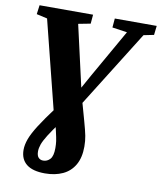

<svg xmlns="http://www.w3.org/2000/svg" viewBox="-99 -821 914 1092"><g transform="rotate(10 358.0 -275.0)"><path d="M235.5 193.5Q164.5 193.5 128.8 165Q93 136.5 93 82.5Q93 53.5 105.2 19.8Q117.5 -14 148.2 -62.5Q179 -111 233.5 -184L338 -292L398.5 -401L556 -678L470 -690.5L474.5 -743H716.5L710.5 -690L651.5 -678L333 -169L274.5 -109.5Q233.5 -54 212.2 -20Q191 14 183.2 36Q175.5 58 175.5 77Q175.5 101 185.8 112.2Q196 123.5 213 123.5Q236.5 123.5 253 105.5Q269.5 87.5 269.5 41.5Q269.5 19.5 267 1.5Q264.5 -16.5 256 -53L246 -96L228.5 -144.5L95 -676.5L33 -690.5L40 -743H349L344.5 -690.5L274.5 -677L360.5 -298.5L371.5 -256.5L404.5 -138.5Q419 -87 424.8 -57.5Q430.5 -28 430.5 4.5Q430.5 68.5 406.2 110.5Q382 152.5 338 173Q294 193.5 235.5 193.5Z"/></g></svg>

Font: Merriweather 20pt Black
Style: Italic
Weight: 900
Italic angle: -7.8°
Version: Version 2.101